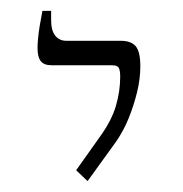

<svg xmlns="http://www.w3.org/2000/svg" viewBox="-20 -667 337 353"><path d="M141 -334 120 -354 164 -416Q185 -445 193 -472Q201 -499 201 -526Q201 -537 198.5 -542Q196 -547 186 -547H75Q61 -547 55 -554.5Q49 -562 49 -579Q49 -586 50 -596.5Q51 -607 53 -619.5Q55 -632 58 -647H74V-630Q74 -611 81.5 -601.5Q89 -592 102 -592H202Q221 -592 229.5 -582Q238 -572 238 -545Q238 -522 232 -497.5Q226 -473 216.5 -449.5Q207 -426 193 -406Z"/></svg>

Font: Noto Serif Hebrew ExtraLight
Style: Regular
Weight: 250
Version: Version 2.003